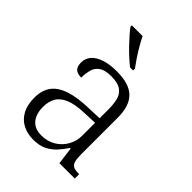

<svg xmlns="http://www.w3.org/2000/svg" viewBox="-223 -872 989 989"><g transform="rotate(45 271.0 -378.0)"><path d="M201 10Q160 10 126 -7Q92 -24 72.5 -59.5Q53 -95 53 -148Q53 -228 109.5 -265.5Q166 -303 283 -307L366 -310V-372Q366 -411 359 -441Q352 -471 328 -488.5Q304 -506 256 -506Q213 -506 190 -491.5Q167 -477 159 -451Q151 -425 151 -391Q123 -391 109 -403.5Q95 -416 95 -446Q95 -475 113.5 -497Q132 -519 169 -531.5Q206 -544 258 -544Q349 -544 389.5 -503.5Q430 -463 430 -379V-112Q430 -80 435 -62.5Q440 -45 453 -38.5Q466 -32 491 -32H495V0H383L371 -94H366Q350 -69 328.5 -45Q307 -21 277 -5.5Q247 10 201 10ZM216 -35Q260 -35 294 -55.5Q328 -76 347 -110Q366 -144 366 -181V-277L292 -274Q226 -272 188 -256Q150 -240 134 -212Q118 -184 118 -145Q118 -113 128.5 -88Q139 -63 160.5 -49Q182 -35 216 -35ZM292 -606Q274 -620 252.5 -639.5Q231 -659 210 -681Q189 -703 171.5 -723Q154 -743 145 -756V-766H223Q234 -744 249.5 -717Q265 -690 282.5 -664Q300 -638 314 -619V-606Z"/></g></svg>

Font: Noto Serif Khmer Light
Style: Regular
Weight: 300
Version: Version 2.003